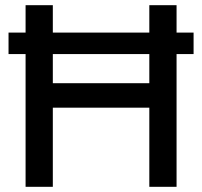

<svg xmlns="http://www.w3.org/2000/svg" viewBox="-20 -720 779 740"><path d="M78.6 0V-511.6H12.9V-594.4H78.6V-700H183.6V-594.4H555.5V-700H660.5V-594.4H726.1V-511.6H660.5V0H555.5V-305H183.6V0ZM183.6 -399.3H555.5V-511.6H183.6Z"/></svg>

Font: Red Hat Display VF
Style: Regular
Weight: 300
Designer: Pentagram, MCKL
Foundry: Pentagram, MCKL
Version: Version 1.023